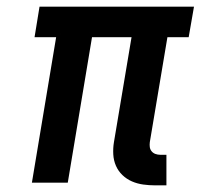

<svg xmlns="http://www.w3.org/2000/svg" viewBox="-20 -550 640 578"><path d="M447 8Q429 8 411 5.5Q393 3 377 -4Q361 -11 348.5 -23Q336 -35 329 -51Q322 -67 321 -85.5Q320 -104 323 -122L376 -438H257L184 0H76L149 -438H84L99 -530H564L548 -438H484L431 -122Q430 -114 431 -107Q432 -100 436.5 -94.5Q441 -89 448 -86.5Q455 -84 463 -84H481V8Z"/></svg>

Font: Iosevka Curly Slab SmBdEx
Style: Italic
Weight: 600
Width: 7
Italic angle: -9°
Monospace: yes
Designer: Belleve Invis
Foundry: Belleve Invis
Version: Version 11.1.0; ttfautohint (v1.8.3)